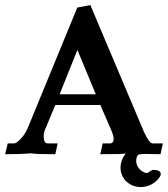

<svg xmlns="http://www.w3.org/2000/svg" viewBox="-55 -609 664 759"><path d="M323.7 -236.3 251 -411.6 180.7 -236.3ZM441.9 -2H440.4Q429.2 -0.5 411.4 0Q393.6 0.5 341.3 0.5L351.1 -42H380.9Q388.2 -42 393.6 -51.3Q394 -53.2 394 -60.5Q394 -71.8 387.7 -87.4L341.8 -193.8H163.6L121.1 -91.8Q117.7 -82 117.7 -71.3Q117.7 -69.3 118.4 -61.3Q119.1 -53.2 122.6 -47.6Q126 -42 135.7 -42H172.9L163.6 0.5Q89.8 0.5 76.2 -2Q69.8 -2.9 64.5 -2.9Q60.1 -2.9 55.7 -2Q30.8 0.5 -34.7 0.5L-24.4 -42H0Q10.3 -42 28.6 -62Q46.9 -82 57.6 -109.9L250.5 -579.1L302.2 -588.9L514.2 -87.4Q535.2 -42 548.8 -42H588.9L579.6 0.5Q544.4 0.5 517.1 -0.5H513.7Q506.3 0 495.6 1.5Q491.2 2 487.3 7.8Q483.4 16.1 483.4 25.9Q483.4 50.8 506.3 67.9Q517.1 74.7 524.9 74.7Q532.7 74.2 539.6 66.9L548.8 62.5Q580.6 62.5 580.6 79.6Q580.6 86.9 568.4 101.1Q541.5 128.9 504.4 130.4H501.5Q465.8 130.4 440.4 104.5Q421.4 81.5 421.4 53.2Q422.4 22.5 441.9 -2Z"/></svg>

Font: Quaaykop
Style: Bold
Weight: 700
Designer: Tup Wanders
Foundry: Free font, DO NOT SELL
Version: Version 1.00;July 31, 2023;FontCreator 11.5.0.2430 64-bit